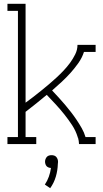

<svg xmlns="http://www.w3.org/2000/svg" viewBox="-20 -755 540 1006"><path d="M19 0V-37H74V-698H19V-735H114V-217Q135 -232 155.5 -248Q176 -264 196.5 -280.5Q217 -297 237 -314Q257 -331 276 -348.5Q295 -366 313 -385Q331 -404 346.5 -425Q362 -446 374 -470Q386 -494 386 -520H481V-483H420Q410 -452 390.5 -424.5Q371 -397 349 -372.5Q327 -348 302.5 -325.5Q278 -303 253 -281Q270 -263 287 -244.5Q304 -226 320.5 -206.5Q337 -187 352.5 -167Q368 -147 382 -126Q396 -105 408.5 -83Q421 -61 428 -37H481V0H394Q394 -8 392.5 -16.5Q391 -25 389 -33L386 -37H387Q377 -70 358 -99Q339 -128 317.5 -155Q296 -182 272.5 -207.5Q249 -233 225 -258Q198 -235 170 -213Q142 -191 114 -169V-37H170V0ZM243 231 215 212Q228 193 236 170.5Q244 148 247 125Q241 125 234.5 122.5Q228 120 224 115.5Q220 111 218 104.5Q216 98 216 92Q216 85 218.5 78.5Q221 72 225.5 67Q230 62 236.5 60Q243 58 250 58Q257 58 263.5 60Q270 62 274.5 67Q279 72 281.5 78.5Q284 85 284 92V94L283 105Q282 138 272.5 170.5Q263 203 243 231Z"/></svg>

Font: Iosevka Curly Slab Extralight
Style: Regular
Weight: 200
Monospace: yes
Designer: Belleve Invis
Foundry: Belleve Invis
Version: Version 22.1.2; ttfautohint (v1.8.4)